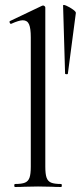

<svg xmlns="http://www.w3.org/2000/svg" viewBox="-20 -747 323 767"><path d="M40 -12Q67 -12 80 -17.5Q93 -23 98 -37.5Q103 -52 103 -81V-598Q103 -634 96 -650Q89 -666 71 -666Q56 -666 25 -652H23Q20 -652 18.5 -657Q17 -662 20 -663L148 -724L152 -725Q155 -725 158 -722.5Q161 -720 161 -717V-81Q161 -52 166 -37.5Q171 -23 184 -17.5Q197 -12 224 -12Q227 -12 227 -6Q227 0 224 0Q201 0 187 -1L132 -2L78 -1Q64 0 40 0Q37 0 37 -6Q37 -12 40 -12ZM283 -695 251 -452Q250 -450 245 -450.5Q240 -451 240 -453L232 -725Q232 -730 245.5 -724Q259 -718 271.5 -709Q284 -700 283 -695Z"/></svg>

Font: Cormorant Garamond
Style: Regular
Weight: 400
Designer: Christian Thalmann (Catharsis Fonts)
Version: Version 3.000